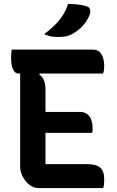

<svg xmlns="http://www.w3.org/2000/svg" viewBox="-20 -951 590 971"><path d="M39 -700H450Q474 -700 486 -686Q498 -672 502.5 -654Q507 -636 507 -623Q507 -609 506 -598.5Q505 -588 501 -579H75Q60 -579 51.5 -591Q43 -603 39.5 -621Q36 -639 36 -658Q36 -668 37 -679Q38 -690 39 -700ZM170 -385H384Q407 -385 421.5 -373.5Q436 -362 442 -344Q448 -326 448 -306Q448 -301 448 -296Q448 -291 447.5 -287Q447 -283 446 -279H170ZM173 0Q156 0 140 -9Q124 -18 111 -33.5Q98 -49 90 -68.5Q82 -88 82 -108Q82 -157 82 -207Q82 -257 82 -308Q82 -359 82 -409Q82 -459 82 -507.5Q82 -556 82 -603H190L179 -574Q196 -562 203 -543Q210 -524 210 -496Q210 -450 210 -403Q210 -356 210 -308.5Q210 -261 210 -214Q210 -167 210 -121H420Q466 -121 486.5 -103.5Q507 -86 507 -46Q507 -33 506 -20.5Q505 -8 502 0ZM324 -931Q346 -931 362.5 -929.5Q379 -928 393.5 -925.5Q408 -923 420 -918Q433 -914 435.5 -903Q438 -892 434 -878Q428 -862 419 -847.5Q410 -833 399 -821Q388 -809 374 -798Q360 -787 344 -778Q328 -770 312.5 -767Q297 -764 275 -764Q263 -764 250.5 -765Q238 -766 227 -769.5Q216 -773 203 -778Q234 -801 257.5 -824.5Q281 -848 298 -874.5Q315 -901 324 -931Z"/></svg>

Font: Recursive Casual SemiBold
Style: Regular
Weight: 600
Version: Version 1.047